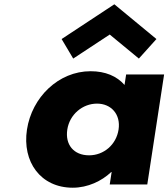

<svg xmlns="http://www.w3.org/2000/svg" viewBox="-20 -860 785 895"><path d="M293.7 -256C304.5 -327 365.2 -377 432.2 -377C498.2 -377 543.5 -327 532.7 -256C522 -186 464.3 -136 395.3 -136C323.3 -136 283 -186 293.7 -256ZM105.7 -256C82.7 -106 169.2 15 319.2 15C389.2 15 453.9 -16 498.4 -58H500.4L491.5 0H666.5L745 -513H568L560.5 -464C524.8 -505 471.3 -528 402.3 -528C252.3 -528 128.6 -406 105.7 -256ZM267.2 -678 321.3 -587 491.5 -699 627.3 -587 709.2 -678 513 -840Z"/></svg>

Font: Sztylet
Style: BdObl
Weight: 700
Foundry: Cannot Into Space Fonts, PlusOne Fonts
Version: Version 0.12